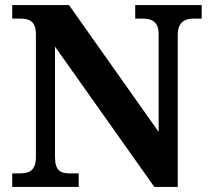

<svg xmlns="http://www.w3.org/2000/svg" viewBox="-20 -734 828 754"><path d="M28 0H289V-53H259C219 -53 196 -61 196 -118V-551L586 0H678V-596C678 -647 705 -661 741 -661H772V-714H511V-661H541C575 -661 603 -649 603 -600V-216L251 -714H28V-661H58C92 -661 121 -653 121 -600V-118C121 -61 93 -53 53 -53H28Z"/></svg>

Font: Noto Serif Lao
Style: Bold
Weight: 700
Designer: Monotype Design Team
Foundry: Monotype Imaging Inc.
Version: Version 2.003